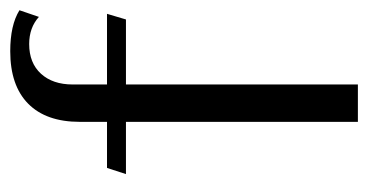

<svg xmlns="http://www.w3.org/2000/svg" viewBox="-192 -527 719 375"><g transform="rotate(-90 167.5 -339.5)"><path d="M117 -453H15L27 -490H117V-543Q117 -609 152.5 -644Q188 -679 255 -679Q306 -679 335 -661L322 -623Q301 -642 269 -642Q232 -642 211 -619Q190 -596 190 -557V-490H328L317 -453H190V0H117Z"/></g></svg>

Font: Fahkwang Light
Style: Regular
Weight: 300
Version: Version 1.000; ttfautohint (v1.6)